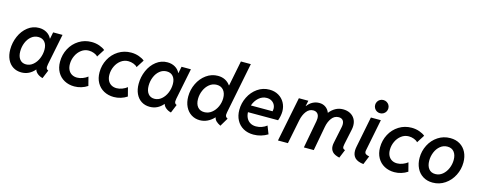

<svg xmlns="http://www.w3.org/2000/svg" viewBox="-32 -1454 5399 2164"><g transform="rotate(15 2667.5 -372.0)"><path d="M35.6 -210.4Q35.6 -291.5 67.6 -365Q99.6 -438.5 157.5 -483.6Q215.3 -528.8 288.1 -528.8Q338.9 -528.8 377.7 -506.1Q416.5 -483.4 435.5 -443.4H437.5L453.1 -521H562.5L489.7 -159.7Q485.8 -140.1 485.8 -127.9Q485.8 -113.8 491.7 -104.5Q497.6 -95.2 511.2 -90.8L470.7 7.8Q435.5 -1 410.4 -21.2Q385.3 -41.5 378.4 -67.4H377.4Q314 7.8 221.7 7.8Q166.5 7.8 124.3 -19Q82 -45.9 58.8 -95.5Q35.6 -145 35.6 -210.4ZM409.2 -306.6Q409.2 -363.3 382.1 -395.5Q355 -427.7 307.1 -427.7Q260.7 -427.7 224.9 -398.2Q189 -368.7 169.4 -320.6Q149.9 -272.5 149.9 -218.8Q149.9 -160.6 176.3 -127Q202.6 -93.3 249.5 -93.3Q294.9 -93.3 331.5 -124.3Q368.2 -155.3 388.7 -204.6Q409.2 -253.9 409.2 -306.6Z M613.3 -222.7Q613.3 -305.2 650.6 -375.5Q688 -445.8 754.2 -487.3Q820.3 -528.8 902.3 -528.8Q950.2 -528.8 992.9 -513.7Q1035.6 -498.5 1059.6 -477.5L1001.5 -386.2Q986.8 -404.3 957 -415.5Q927.2 -426.8 896 -426.8Q848.1 -426.8 809.6 -397.9Q771 -369.1 749.3 -322.5Q727.5 -275.9 727.5 -225.1Q727.5 -187 741.5 -158.4Q755.4 -129.9 781.7 -114Q808.1 -98.1 844.2 -98.1Q876 -98.1 909.9 -111.3Q943.8 -124.5 966.3 -143.1L992.7 -40.5Q960.4 -18.6 920.4 -6.3Q880.4 5.9 839.4 5.9Q774.4 5.9 722.9 -22Q671.4 -49.8 642.3 -101.6Q613.3 -153.3 613.3 -222.7Z M1074.2 -222.7Q1074.2 -305.2 1111.6 -375.5Q1148.9 -445.8 1215.1 -487.3Q1281.2 -528.8 1363.3 -528.8Q1411.1 -528.8 1453.9 -513.7Q1496.6 -498.5 1520.5 -477.5L1462.4 -386.2Q1447.8 -404.3 1418 -415.5Q1388.2 -426.8 1356.9 -426.8Q1309.1 -426.8 1270.5 -397.9Q1231.9 -369.1 1210.2 -322.5Q1188.5 -275.9 1188.5 -225.1Q1188.5 -187 1202.4 -158.4Q1216.3 -129.9 1242.7 -114Q1269 -98.1 1305.2 -98.1Q1336.9 -98.1 1370.8 -111.3Q1404.8 -124.5 1427.2 -143.1L1453.6 -40.5Q1421.4 -18.6 1381.3 -6.3Q1341.3 5.9 1300.3 5.9Q1235.4 5.9 1183.8 -22Q1132.3 -49.8 1103.3 -101.6Q1074.2 -153.3 1074.2 -222.7Z M1533.7 -210.4Q1533.7 -291.5 1565.7 -365Q1597.7 -438.5 1655.5 -483.6Q1713.4 -528.8 1786.1 -528.8Q1836.9 -528.8 1875.7 -506.1Q1914.6 -483.4 1933.6 -443.4H1935.5L1951.2 -521H2060.5L1987.8 -159.7Q1983.9 -140.1 1983.9 -127.9Q1983.9 -113.8 1989.7 -104.5Q1995.6 -95.2 2009.3 -90.8L1968.8 7.8Q1933.6 -1 1908.4 -21.2Q1883.3 -41.5 1876.5 -67.4H1875.5Q1812 7.8 1719.7 7.8Q1664.6 7.8 1622.3 -19Q1580.1 -45.9 1556.9 -95.5Q1533.7 -145 1533.7 -210.4ZM1907.2 -306.6Q1907.2 -363.3 1880.1 -395.5Q1853 -427.7 1805.2 -427.7Q1758.8 -427.7 1722.9 -398.2Q1687 -368.7 1667.5 -320.6Q1647.9 -272.5 1647.9 -218.8Q1647.9 -160.6 1674.3 -127Q1700.7 -93.3 1747.6 -93.3Q1793 -93.3 1829.6 -124.3Q1866.2 -155.3 1886.7 -204.6Q1907.2 -253.9 1907.2 -306.6Z M2470.2 -69.3H2468.3Q2434.6 -32.7 2392.8 -12.5Q2351.1 7.8 2303.7 7.8Q2248.5 7.8 2204.3 -20.3Q2160.2 -48.3 2135.3 -99.6Q2110.4 -150.9 2110.4 -217.8Q2110.4 -296.9 2144.8 -368.7Q2179.2 -440.4 2240.2 -484.6Q2301.3 -528.8 2376 -528.8Q2423.3 -528.8 2460 -510Q2496.6 -491.2 2520.5 -457H2523.4L2582 -752H2697.8L2579.6 -158.7Q2576.2 -139.2 2576.2 -130.4Q2576.2 -116.2 2582.5 -106.9Q2588.9 -97.7 2604 -90.3L2545.9 7.3Q2511.7 -9.3 2493.2 -27.3Q2474.6 -45.4 2470.2 -69.3ZM2496.6 -299.8Q2496.6 -358.4 2467.8 -393.1Q2439 -427.7 2388.7 -427.7Q2340.8 -427.7 2303.2 -397.5Q2265.6 -367.2 2244.9 -318.8Q2224.1 -270.5 2224.1 -218.8Q2224.1 -160.2 2251.7 -126.7Q2279.3 -93.3 2329.1 -93.3Q2377 -93.3 2415.3 -123.3Q2453.6 -153.3 2475.1 -200.9Q2496.6 -248.5 2496.6 -299.8Z M2705.6 -220.7Q2705.6 -300.3 2741 -371.3Q2776.4 -442.4 2838.4 -485.6Q2900.4 -528.8 2977.1 -528.8Q3037.1 -528.8 3083 -502.2Q3128.9 -475.6 3154.1 -429.7Q3179.2 -383.8 3179.2 -328.6Q3179.2 -302.7 3173.1 -272.5Q3167 -242.2 3158.2 -220.7H2806.6Q2808.1 -181.6 2823.5 -151.9Q2838.9 -122.1 2867.2 -105.5Q2895.5 -88.9 2934.1 -88.9Q2968.3 -88.9 3001.7 -100.8Q3035.2 -112.8 3058.6 -132.3L3095.2 -39.1Q3059.6 -17.1 3017.1 -4.6Q2974.6 7.8 2930.2 7.8Q2862.3 7.8 2811.5 -21Q2760.7 -49.8 2733.2 -101.6Q2705.6 -153.3 2705.6 -220.7ZM3072.3 -302.2Q3075.7 -315.9 3075.7 -329.6Q3075.7 -358.4 3062.5 -381.3Q3049.3 -404.3 3025.6 -417.5Q3002 -430.7 2971.2 -430.7Q2918.9 -430.7 2878.4 -394.5Q2837.9 -358.4 2818.8 -302.2Z M3826.2 -99.1Q3826.2 -119.1 3830.6 -138.7L3870.1 -329.1Q3874 -346.2 3874 -363.3Q3874 -396 3857.4 -413.3Q3840.8 -430.7 3810.5 -430.7Q3761.2 -430.7 3729.5 -388.4Q3697.8 -346.2 3686.5 -284.2L3633.8 0H3518.1L3578.6 -323.7Q3581.5 -340.8 3581.5 -355.5Q3581.5 -392.1 3563.2 -411.4Q3544.9 -430.7 3513.7 -430.7Q3466.8 -430.7 3434.3 -388.7Q3401.9 -346.7 3388.7 -282.2L3332 0H3215.8L3320.3 -521H3430.7L3417 -455.6H3419.4Q3446.3 -492.2 3481.7 -510.7Q3517.1 -529.3 3558.6 -529.3Q3600.6 -529.3 3632.1 -507.1Q3663.6 -484.9 3677.7 -447.3H3679.2Q3708 -484.9 3747.6 -507.1Q3787.1 -529.3 3835.9 -529.3Q3881.8 -529.3 3917.2 -511.2Q3952.6 -493.2 3972.7 -459.5Q3992.7 -425.8 3992.7 -380.9Q3992.7 -357.4 3987.8 -334.5L3949.7 -154.3Q3945.8 -135.7 3945.8 -124.5Q3945.8 -109.4 3952.4 -101.8Q3959 -94.2 3974.1 -90.8L3933.6 7.8Q3874.5 -5.4 3850.3 -33Q3826.2 -60.5 3826.2 -99.1Z M4084 -113.8Q4084 -135.3 4089.4 -162.1L4160.6 -521H4276.9L4202.6 -147.9Q4201.2 -141.6 4201.2 -136.2Q4201.2 -115.2 4216.3 -106Q4231.4 -96.7 4255.4 -92.3L4214.4 7.8Q4146.5 0.5 4115.2 -30.3Q4084 -61 4084 -113.8ZM4169.9 -671.4Q4169.9 -692.4 4180.2 -710Q4190.4 -727.5 4208 -737.8Q4225.6 -748 4247.1 -748Q4268.1 -748 4285.9 -737.8Q4303.7 -727.5 4314 -710Q4324.2 -692.4 4324.2 -671.4Q4324.2 -650.4 4314 -632.6Q4303.7 -614.7 4285.9 -604.5Q4268.1 -594.2 4247.1 -594.2Q4225.6 -594.2 4208 -604.5Q4190.4 -614.7 4180.2 -632.6Q4169.9 -650.4 4169.9 -671.4Z M4347.2 -222.7Q4347.2 -305.2 4384.5 -375.5Q4421.9 -445.8 4488 -487.3Q4554.2 -528.8 4636.2 -528.8Q4684.1 -528.8 4726.8 -513.7Q4769.5 -498.5 4793.5 -477.5L4735.4 -386.2Q4720.7 -404.3 4690.9 -415.5Q4661.1 -426.8 4629.9 -426.8Q4582 -426.8 4543.5 -397.9Q4504.9 -369.1 4483.2 -322.5Q4461.4 -275.9 4461.4 -225.1Q4461.4 -187 4475.3 -158.4Q4489.3 -129.9 4515.6 -114Q4542 -98.1 4578.1 -98.1Q4609.9 -98.1 4643.8 -111.3Q4677.7 -124.5 4700.2 -143.1L4726.6 -40.5Q4694.3 -18.6 4654.3 -6.3Q4614.3 5.9 4573.2 5.9Q4508.3 5.9 4456.8 -22Q4405.3 -49.8 4376.2 -101.6Q4347.2 -153.3 4347.2 -222.7Z M4808.1 -224.6Q4808.1 -304.7 4844 -374.8Q4879.9 -444.8 4943.8 -486.8Q5007.8 -528.8 5086.9 -528.8Q5151.9 -528.8 5200 -499.8Q5248 -470.7 5273.7 -419.2Q5299.3 -367.7 5299.3 -300.8Q5299.3 -220.7 5263.2 -149.7Q5227.1 -78.6 5163.3 -35.4Q5099.6 7.8 5020.5 7.8Q4956.1 7.8 4908 -22Q4859.9 -51.8 4834 -104.7Q4808.1 -157.7 4808.1 -224.6ZM5186 -300.3Q5186 -358.9 5158.4 -393.3Q5130.9 -427.7 5080.6 -427.7Q5033.2 -427.7 4996.8 -397.9Q4960.4 -368.2 4940.9 -320.6Q4921.4 -272.9 4921.4 -222.2Q4921.4 -163.1 4948.2 -128.2Q4975.1 -93.3 5025.4 -93.3Q5072.3 -93.3 5108.9 -123.5Q5145.5 -153.8 5165.8 -201.7Q5186 -249.5 5186 -300.3Z"/></g></svg>

Font: Reddit Sans Vanilla SemiBold
Style: Italic
Weight: 600
Italic angle: -11.25°
Designer: Stephen Hutchings
Version: Version 1.013